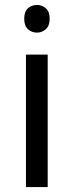

<svg xmlns="http://www.w3.org/2000/svg" viewBox="-20 -757 298 777"><path d="M130 -737Q150 -737 165.5 -723.5Q181 -710 181 -681Q181 -653 165.5 -639Q150 -625 130 -625Q108 -625 93 -639Q78 -653 78 -681Q78 -710 93 -723.5Q108 -737 130 -737ZM173 -536V0H85V-536Z"/></svg>

Font: Noto Sans Lydian
Style: Regular
Weight: 400
Designer: Monotype Design Team
Foundry: Monotype Imaging Inc.
Version: Version 2.002; ttfautohint (v1.8.4.7-5d5b)